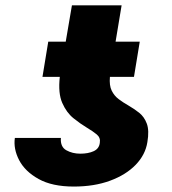

<svg xmlns="http://www.w3.org/2000/svg" viewBox="-20 -683 640 713"><path d="M350.6 -152.3Q354 -171.4 339.4 -183.6Q324.7 -195.8 303.2 -208.5Q278.8 -223.1 252.9 -243.9Q227.1 -264.6 211.2 -300.8Q195.3 -336.9 202.1 -397.5H137.7L159.2 -528.3H224.1L247.1 -663.1H431.6L409.2 -528.3H499L477.5 -397.5H388.2Q385.3 -365.7 394.8 -346.4Q404.3 -327.1 420.9 -314.7Q437.5 -302.2 456.5 -291.5Q477.5 -279.3 496.6 -264.4Q515.6 -249.5 525.1 -224.1Q534.7 -198.7 527.3 -155.3Q520 -108.4 483.9 -71Q447.8 -33.7 388.9 -12Q330.1 9.8 253.9 9.8Q173.8 9.8 123.3 -18.3Q72.8 -46.4 51 -88.4Q29.3 -130.4 35.2 -170.9H206.1Q203.6 -137.7 226.3 -125Q249 -112.3 278.3 -112.3Q307.6 -112.3 327.9 -121.6Q348.1 -130.9 350.6 -152.3Z"/></svg>

Font: Inter Black
Style: Italic
Weight: 900
Italic angle: -9.39999°
Designer: Rasmus Andersson
Foundry: rsms
Version: Version 4.000;git-a52131595